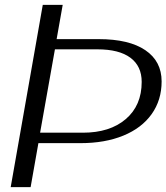

<svg xmlns="http://www.w3.org/2000/svg" viewBox="-20 -770 685 790"><path d="M156 -750H238L213 -609H386Q511 -609 578 -563.5Q645 -518 645 -435Q645 -358 604 -300.5Q563 -243 487.5 -212Q412 -181 311 -181H138L106 0H24ZM321 -224Q432 -224 497.5 -280Q563 -336 563 -433Q563 -498 516.5 -532.5Q470 -567 381 -567H206L145 -224Z"/></svg>

Font: Fahkwang Light
Style: Italic
Weight: 300
Italic angle: -10°
Version: Version 1.000; ttfautohint (v1.6)